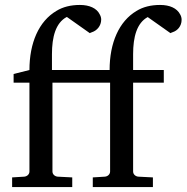

<svg xmlns="http://www.w3.org/2000/svg" viewBox="-20 -757 754 776"><path d="M251 -688 343 -623C344 -624 347 -625 352 -627C371 -633 389 -652 389 -678C389 -685 387 -692 383 -699C371 -724 341 -737 303 -737C266 -737 234 -729 208 -713C137 -671 99 -584 99 -474L35 -458V-423H99V-64C99 -52 89 -44 78 -43L29 -40V-1H272V-40L213 -43C202 -44 192 -52 192 -64V-423H425V-64C425 -52 415 -44 404 -43L355 -40V-1H598V-40L539 -43C528 -44 518 -52 518 -64V-423H642V-474H518V-538C518 -608 533 -664 577 -688L669 -623C670 -624 673 -625 678 -627C697 -633 714 -651 714 -677C714 -685 712 -692 708 -699C695 -724 666 -737 627 -737C590 -737 558 -729 532 -713C461 -671 423 -584 423 -474H190V-538C190 -608 205 -664 249 -688Z"/></svg>

Font: Veleka
Style: Regular
Weight: 400
Designer: Stefan Peev, Context Ltd, 2016; SIL International, 1997-2014.
Foundry: Stefan Peev, Context Ltd, 2016
Version: Version 1.000